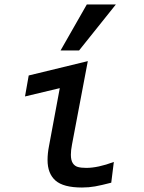

<svg xmlns="http://www.w3.org/2000/svg" viewBox="-20 -827 640 856"><path d="M192 -113.5Q192 -143.5 198.5 -176L246.5 -434L91.5 -397L108 -490.5L371.5 -554.5L301 -182.5Q296 -157 296 -137.5Q296 -112.5 304.5 -99.5Q313 -86.5 327.5 -82.5Q342 -78.5 365 -78.5Q416.5 -78.5 487.5 -105L476 -12.5Q432 -1 404 4Q376 9 345.5 9Q262.5 9 227.2 -22.2Q192 -53.5 192 -113.5ZM250 -602 367 -807H496.5L332.5 -602Z"/></svg>

Font: JuliaMono Medium
Style: Italic
Weight: 500
Italic angle: -9°
Monospace: yes
Designer: cormullion
Foundry: corm
Version: Version 0.054; ttfautohint (v1.8.4)